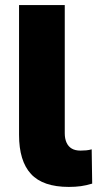

<svg xmlns="http://www.w3.org/2000/svg" viewBox="-20 -725 395 756"><path d="M251 11Q149 11 102 -40Q55 -91 55 -194V-705H235V-200Q235 -179 242 -163.5Q249 -148 262.5 -140Q276 -132 297 -132Q309 -132 319.5 -133Q330 -134 341 -137L343 -2Q320 5 298.5 8Q277 11 251 11Z"/></svg>

Font: Nunito Sans 11pt Black
Style: Regular
Weight: 900
Version: Version 3.101;gftools[0.9.27]